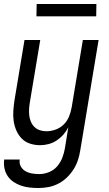

<svg xmlns="http://www.w3.org/2000/svg" viewBox="-29 -721 549 964"><path d="M164 223Q141 223 119 220.5Q97 218 76.5 211Q56 204 38.5 192Q21 180 9.5 163Q-2 146 -6.5 124.5Q-11 103 -8 80H70Q67 99 75.5 114.5Q84 130 99 138.5Q114 147 132 150Q150 153 169 153Q193 153 217.5 143Q242 133 258.5 113.5Q275 94 284 70.5Q293 47 297 23L314 -82Q304 -62 289 -45Q274 -28 255 -15.5Q236 -3 214.5 2.5Q193 8 172 8Q146 8 121.5 0Q97 -8 80 -25.5Q63 -43 53 -66Q43 -89 39.5 -114.5Q36 -140 38 -166.5Q40 -193 44 -219L94 -520H173L121 -208Q118 -191 117 -174Q116 -157 118 -140.5Q120 -124 126.5 -109Q133 -94 144.5 -83Q156 -72 171.5 -67Q187 -62 204 -62Q227 -62 250.5 -70.5Q274 -79 291.5 -96.5Q309 -114 318 -137Q327 -160 331 -183L387 -520H466L374 34Q370 59 362 83.5Q354 108 339.5 130.5Q325 153 305.5 171.5Q286 190 262 202Q238 214 213 218.5Q188 223 164 223ZM154 -639 155 -701H455L454 -639Z"/></svg>

Font: Iosevka
Style: Italic
Weight: 400
Italic angle: -9°
Monospace: yes
Designer: Belleve Invis
Foundry: Belleve Invis
Version: Version 32.5.0; ttfautohint (v1.8.4)